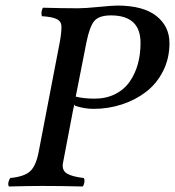

<svg xmlns="http://www.w3.org/2000/svg" viewBox="-20 -675 635 697"><path d="M293.9 -522 254.9 -324.2Q284.7 -316.9 323.2 -316.9Q365.7 -316.9 398.4 -333.5Q431.2 -350.1 450.9 -378.7Q470.7 -407.2 480.5 -442.6Q490.2 -478 490.2 -519Q490.2 -619.1 382.8 -619.1Q340.3 -619.1 323 -599.6Q305.7 -580.1 293.9 -522ZM250 -295.9 246.1 -279.8 208 -80.1Q205.1 -55.7 223.6 -44.7Q242.2 -33.7 284.2 -28.8Q288.1 -22 285.9 -11.2Q283.7 -0.5 279.8 2Q199.7 0 132.8 0Q92.3 0 12.2 2Q8.8 -3.9 10.5 -12.7Q12.2 -21.5 17.1 -28.8Q67.9 -33.7 89.1 -53Q110.4 -72.3 120.1 -122.1L196.8 -521Q203.1 -554.7 203.1 -578.1Q203.1 -596.7 187 -605.2Q170.9 -613.8 131.8 -616.2Q129.4 -625.5 131.3 -634.8Q133.3 -644 136.2 -647Q204.6 -645 259.8 -645H265.1Q288.6 -645 338.6 -649.9Q388.7 -654.8 405.8 -654.8Q499.5 -654.8 547.4 -617.2Q595.2 -579.6 595.2 -518.1Q595.2 -462.9 572 -417Q548.8 -371.1 510.3 -341.6Q471.7 -312 422.4 -295.9Q373 -279.8 319.8 -279.8Q286.1 -279.8 252.9 -291Q251 -294.9 250 -295.9Z"/></svg>

Font: Common Serif Medium
Style: Italic
Weight: 500
Italic angle: -12°
Designer: Philipp H. Poll, Khaled Hosny
Foundry: Stefan Peev, Context Ltd.
Version: Version 1.026